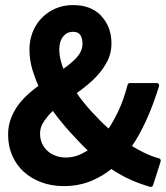

<svg xmlns="http://www.w3.org/2000/svg" viewBox="-20 -702 649 751"><path d="M136.7 -179.2Q136.7 -158.2 144.5 -140.9Q152.3 -123.5 166 -111.3Q179.7 -99.1 198.2 -92.5Q216.8 -85.9 238.3 -85.9Q252.9 -85.9 266.4 -88.9Q279.8 -91.8 292.5 -97.2Q310.5 -106 323.2 -113.8Q307.1 -128.4 289.1 -147.5Q271 -166.5 252 -187.5Q232.9 -209 215.8 -230Q198.7 -251 187 -268.1Q178.7 -261.2 171.4 -252.7Q164.1 -244.1 155.8 -232.9Q136.7 -208 136.7 -179.2ZM228 -433.1Q229 -429.7 230.2 -427.5Q231.4 -425.3 232.4 -422.9L216.8 -425.3L220.2 -427.7ZM211.9 -509.3Q211.9 -485.8 218.8 -460.9Q223.6 -443.8 228 -433.1L244.6 -444.8Q253.4 -452.1 261.5 -459.2Q269.5 -466.3 276.4 -473.1Q289.6 -487.3 296.1 -501.2Q302.7 -515.1 302.7 -531.2Q302.7 -551.8 294.4 -564.7Q286.1 -577.6 266.1 -577.6Q241.2 -577.6 226.6 -558.6Q211.9 -539.6 211.9 -509.3ZM578.6 22.9Q577.6 26.4 574 28.1Q570.3 29.8 566.9 28.8Q519 14.6 482.7 -2.7Q446.3 -20 415.5 -41Q400.4 -28.3 381.3 -16.8Q362.3 -5.4 339.8 4.4Q289.6 25.9 230 25.9Q181.6 25.9 141.6 11Q101.6 -3.9 72.5 -30.5Q43.5 -57.1 27.6 -94Q11.7 -130.9 11.7 -174.8Q11.7 -211.4 23.7 -241Q35.6 -270.5 54.2 -295.4Q73.7 -319.8 98.1 -340.8Q109.4 -350.1 116.2 -355.7Q123 -361.3 130.4 -366.2Q123.5 -380.4 118.4 -395.3Q113.3 -410.2 106.9 -428.7Q100.6 -449.7 97.9 -469.5Q95.2 -489.3 95.2 -508.3Q95.2 -544.4 107.7 -576.2Q120.1 -607.9 142.8 -631.3Q165.5 -654.8 196.8 -668.5Q228 -682.1 266.1 -682.1Q336.4 -682.1 376 -640.1H375.5Q416 -597.2 416 -532.2Q416 -495.6 401.4 -465.8Q386.7 -436 364.3 -410.6Q353 -397.9 340.8 -386.5Q328.6 -375 314.9 -364.3Q301.8 -354 294.9 -348.6Q288.1 -343.3 280.3 -337.9Q291.5 -320.8 306.2 -302.7Q320.8 -284.7 338.9 -264.6Q357.9 -244.1 374.3 -227.8Q390.6 -211.4 404.8 -199.2Q423.3 -226.6 443.4 -268.6Q463.4 -310.5 479 -370.1Q480 -373 482.4 -375Q484.9 -377 487.8 -377H593.3Q598.6 -377 601.1 -373.5Q603.5 -370.1 602.1 -364.7Q578.1 -288.1 551 -229.2Q523.9 -170.4 496.1 -130.9Q515.6 -118.7 542 -105.5Q568.4 -92.3 602.1 -82.5Q606 -81.5 607.7 -78.1Q609.4 -74.7 608.4 -70.8Z"/></svg>

Font: Pyidaungsu ZawDecode
Style: Bold
Weight: 700
Designer: Sun Tun
Foundry: Your Own Font Foundry
Version: Version 2.50